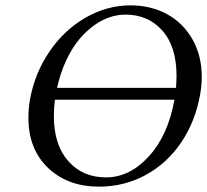

<svg xmlns="http://www.w3.org/2000/svg" viewBox="-20 -678 766 710"><path d="M625 -309.1H183.1Q179.2 -281.2 179.2 -249Q179.2 -142.6 232.4 -82.3Q285.6 -22 372.1 -22Q459.5 -22 530.5 -99.9Q601.6 -177.7 625 -309.1ZM630.9 -353Q632.8 -383.3 632.8 -397Q632.8 -505.9 580.3 -564.9Q527.8 -624 443.8 -624Q415.5 -624 386.2 -614.5Q356.9 -605 327.1 -583.5Q297.4 -562 271.7 -531Q246.1 -500 224.6 -454.1Q203.1 -408.2 190.9 -353ZM720.2 -329.1Q702.6 -229.5 650.6 -152.1Q598.6 -74.7 519.3 -31.2Q439.9 12.2 346.2 12.2Q230.5 12.2 157.7 -57.1Q85 -126.5 85 -243.2Q85 -275.4 90.8 -310.1Q108.4 -406.7 162.4 -486.6Q216.3 -566.4 295.7 -612.3Q375 -658.2 462.9 -658.2Q537.1 -658.2 596.7 -626.2Q656.2 -594.2 691.2 -533.4Q726.1 -472.7 726.1 -394Q726.1 -363.3 720.2 -329.1Z"/></svg>

Font: Linux Libertine G
Style: Italic
Weight: 400
Italic angle: -12°
Designer: Philipp H. Poll
Foundry: Philipp H. Poll
Version: Version 5.1.3